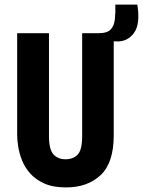

<svg xmlns="http://www.w3.org/2000/svg" viewBox="-20 -805 625 839"><path d="M269 14Q212 14 174 -3Q136 -20 112 -47Q88 -74 76 -105Q64 -136 59.5 -165Q55 -194 55 -214V-660H194V-211Q194 -152 213.5 -130.5Q233 -109 266 -109Q300 -109 319.5 -129.5Q339 -150 339 -211V-660H477V-214Q477 -93 419.5 -39.5Q362 14 269 14ZM489 -624 409 -628 411 -660Q449 -660 464 -676.5Q479 -693 482 -721.5Q485 -750 484 -785H580Q594 -700 565.5 -661Q537 -622 489 -624Z"/></svg>

Font: Bricolage Grotesque 10pt Condensed Bricolage Grotesque 10pt Condensed Regular
Style: Bold
Weight: 700
Width: 3
Designer: Mathieu Triay
Foundry: Atelier Triay
Version: Version 1.000; ttfautohint (v1.8.4.7-5d5b);gftools[0.9.32]